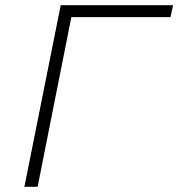

<svg xmlns="http://www.w3.org/2000/svg" viewBox="-20 -720 687 740"><path d="M637 -654H255L125 0H74L214 -700H647Z"/></svg>

Font: Montserrat Alternates Light
Style: Italic
Weight: 300
Italic angle: -11.3°
Designer: Julieta Ulanovsky
Foundry: Julieta Ulanovsky
Version: Version 7.200